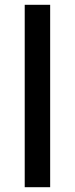

<svg xmlns="http://www.w3.org/2000/svg" viewBox="-20 -780 312 800"><path d="M189 0H83V-760H189Z"/></svg>

Font: Noto Sans Bengali Medium
Style: Regular
Weight: 500
Designer: Jelle Bosma - Monotype Design Team
Foundry: Monotype Imaging Inc.
Version: Version 2.003; ttfautohint (v1.8.4.7-5d5b)